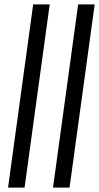

<svg xmlns="http://www.w3.org/2000/svg" viewBox="-20 -851 450 871"><path d="M16.5 0 130.5 -831H205.5L91.5 0ZM220.5 0 334.5 -831H409.5L295.5 0Z"/></svg>

Font: Merriweather 48pt Light
Style: Italic
Weight: 300
Italic angle: -7.8°
Version: Version 2.101